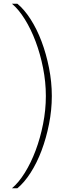

<svg xmlns="http://www.w3.org/2000/svg" viewBox="-20 -758 374 1030"><path d="M258 -243Q258 -168 243 -92.5Q228 -17 203 49.5Q178 116 144 169Q110 222 73 252H44Q80 222 113 169Q146 116 171 49.5Q196 -17 211 -92.5Q226 -168 226 -243Q226 -318 211 -393.5Q196 -469 171 -535.5Q146 -602 113 -655Q80 -708 44 -738H73Q110 -708 144 -655Q178 -602 203 -535.5Q228 -469 243 -393.5Q258 -318 258 -243Z"/></svg>

Font: Celebes Thin
Style: Regular
Weight: 250
Designer: Anugrah Pasau
Foundry: Lafontype
Version: Version 1.000; ttfautohint (v1.8.4)